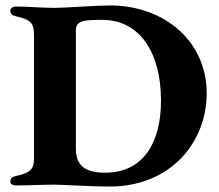

<svg xmlns="http://www.w3.org/2000/svg" viewBox="-20 -679 806 706"><path d="M382 7C609 7 740 -157 740 -336C740 -526 586 -659 384 -659C335 -659 220 -650 180 -650C139 -650 83 -655 38 -655C28 -655 18 -649 18 -640C18 -628 25 -622 39 -619C92 -607 105 -595 105 -551V-97C105 -55 90 -43 39 -32C25 -29 18 -23 18 -11C18 -2 28 3 38 3C83 3 139 0 179 0C215 0 313 7 382 7ZM367 -44C298 -44 259 -66 259 -132V-568C259 -604 292 -606 356 -606C493 -606 572 -487 572 -309C572 -149 503 -44 367 -44Z"/></svg>

Font: EB Garamond
Style: Bold
Weight: 700
Designer: Georg Duffner and Octavio Pardo
Foundry: Georg Duffner
Version: Version 1.000;PS 001.000;hotconv 1.0.88;makeotf.lib2.5.64775